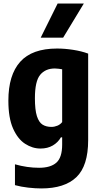

<svg xmlns="http://www.w3.org/2000/svg" viewBox="-20 -828 564 1078"><path d="M212 230Q178.5 230 138.5 225.5Q98.5 221 64 211.5V94.5Q132.5 114 199.5 114Q264 114 296.5 85.2Q329 56.5 329 -16.5V-57H322Q305.5 -28 276.2 -11Q247 6 207.5 6Q162 6 120.8 -20.8Q79.5 -47.5 53.2 -106.8Q27 -166 27 -263Q27 -407 93.5 -481.2Q160 -555.5 300.5 -555.5Q343.5 -555.5 390.5 -548.2Q437.5 -541 475 -527V-41.5Q475 103.5 408.8 166.8Q342.5 230 212 230ZM268.5 -115.5Q285.5 -115.5 302 -122.2Q318.5 -129 329 -142.5V-439Q320.5 -440.5 309.2 -442Q298 -443.5 288 -443.5Q235 -443.5 205.5 -407.8Q176 -372 176 -276.5Q176 -211 187.2 -176Q198.5 -141 219 -128.2Q239.5 -115.5 268.5 -115.5ZM208.5 -616.5 303.5 -808H450.5L334.5 -616.5Z"/></svg>

Font: Encode Sans Cnd
Style: Bold
Weight: 700
Width: 3
Designer: Multiple Designers
Foundry: Impallari Type
Version: Version 3.002; ttfautohint (v1.8.3) -l 8 -r 50 -G 200 -x 14 